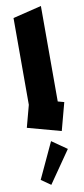

<svg xmlns="http://www.w3.org/2000/svg" viewBox="-102 -696 438 998"><g transform="rotate(-10 117.5 -196.5)"><path d="M186 0 10 -48 41 -164V-622L192 -659V-155L225 -146ZM84 266 34 231 122 42 201 97Z"/></g></svg>

Font: Blaka
Style: Regular
Weight: 400
Designer: Mohamed Gaber
Foundry: Kief Type Foundry
Version: Version 1.003; ttfautohint (v1.8.4.7-5d5b)